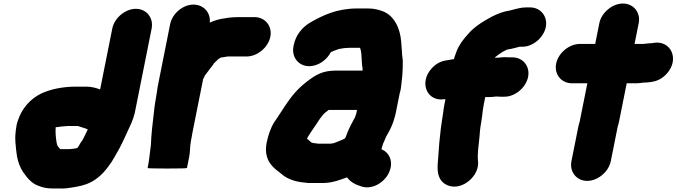

<svg xmlns="http://www.w3.org/2000/svg" viewBox="-20 -829 3834 1088"><path d="M373.8 16H320.8L306.4 -2C304.6 -7.8 301.8 -14.1 301 -20C296.7 -47 293.4 -73.3 295.4 -107C296 -107 296.4 -107.3 296.6 -108C305.6 -108 318.4 -111.2 327.4 -112L351.8 -114C355.9 -114.7 360 -115 364 -115H421C440.8 -107.9 458 -104.3 477.2 -96C476.1 -94 475.4 -92 475 -90C461.1 -64 452.1 -38.4 434.2 -16C430.6 -9.2 425.2 2.3 419.6 7L418 10C413.1 11.3 409.6 12 407.6 12C399 14 383.5 15 373.8 16ZM750 -779C689.6 -779 628.2 -727.5 616.2 -667L547.3 -322C526.1 -330.6 498.8 -338 469.5 -338H409.5C350.8 -338 289.9 -328.4 243.1 -311C163.1 -283.4 97.8 -218.4 74.2 -121C70 -100 69 -84.7 67.2 -66C64.8 -43.3 68.8 0.6 71.6 22L76 55C81.3 87.9 94.6 122.4 110.9 146C132.8 176.6 156.3 208.5 195.5 223C218.7 232.4 242.2 239 276.3 239H318.3C331.5 239.7 344.2 239.3 356.5 238C395.6 232.6 434.5 227.4 468.1 215C519.6 197.4 564.6 156.4 595.6 112C618.8 83 636.8 45.1 656.6 12C666.9 -5.9 677.6 -30.7 687 -50C699.8 -75.3 711 -104.7 724.2 -131C732.8 -150.3 737.5 -165.7 743.5 -188L839.2 -667C851.2 -727.5 810.4 -779 750 -779Z M944.1 -692 876.3 -352C873.2 -336.7 870.6 -320.3 868.5 -303C861.1 -259.3 855.6 -229.5 851.9 -190C844 -125.4 837 -65.4 835 -5L834 0C829 36.3 826.2 74 819.2 109L816.4 123C816 125 852.8 126 926.8 126C1001.5 126 1039 125 1039.4 123L1052.2 59C1058.4 27.9 1055.6 2 1061.8 -29C1064.5 -45.7 1067.5 -62.7 1071 -80L1131.1 -381C1135.2 -388 1138.5 -394.5 1141.3 -402C1141.9 -402 1142.3 -402.3 1142.5 -403C1150.6 -413.7 1156.9 -422 1161.4 -428C1169.5 -441.4 1184.5 -454.9 1193 -471C1201 -477.7 1207.8 -484.5 1215.4 -493C1222.4 -497.7 1227.7 -501 1231.4 -503H1232.4L1246.8 -505L1264.4 -508C1267.1 -508 1269.8 -508.3 1272.6 -509H1377.6C1438.2 -509 1499.8 -560.1 1511.9 -620.5C1523.9 -680.9 1482.7 -732 1422.1 -732H1327.1C1309.1 -732 1293.9 -730.3 1276.5 -729L1259.9 -726C1224.8 -722.2 1196.4 -713.5 1168.9 -701C1174.8 -755.8 1135.2 -803 1076.3 -803C1016 -803 956.1 -752 944.1 -692Z M1731.6 -454C1784.9 -454 1832.7 -490.7 1854.4 -533C1859.6 -535.7 1864.4 -538 1868.8 -540H1869.8C1878.5 -543.3 1888.2 -547 1899 -551C1900.5 -551.7 1902.2 -552 1904.2 -552C1920.4 -555.4 1939.7 -558 1957.4 -558H2019.4C2021.4 -554.7 2022.6 -552.3 2023 -551L2022.8 -550C2031.7 -520.4 2027.6 -478 2034 -446C2034 -443 2035.6 -434 2034.6 -429H1883.6C1808.4 -429 1769.6 -405.3 1719.3 -367C1666.2 -325.6 1632.3 -285.2 1594.5 -228L1582.9 -210C1565.8 -184.5 1551.1 -161 1534.4 -137C1514.5 -105.9 1499.8 -64.3 1491.2 -21C1474.4 63.2 1511.9 110.5 1559.3 144C1563.9 147.3 1566.8 149.7 1567.9 151L1590.3 169C1614.2 185.3 1647.6 198.1 1683.5 203L1700.1 205C1708.5 206.3 1717.3 207.3 1726.5 208H1810.5C1863 208 1906.3 190.2 1946.9 176C1965.1 202.1 1994.1 217.3 2029.5 228C2092.5 247.8 2159.1 201.8 2182.7 152C2214.5 87.3 2184.3 33.4 2141.6 17L2142.2 14C2144.1 4.8 2148.5 -7 2151.2 -16C2161.3 -34.9 2165.4 -54.2 2177.2 -71C2190.1 -92.5 2200.5 -115.7 2208.8 -139L2214.3 -157C2217.8 -167.7 2220.7 -179 2223.1 -191L2245.7 -304C2246.4 -307.3 2247.2 -310 2248.3 -312C2253.2 -331.2 2254.5 -355.6 2256.7 -374L2259.5 -398C2261.8 -429.8 2263.1 -452.5 2262.4 -483C2261.6 -504.6 2257.8 -514.7 2257.8 -535C2256.5 -555.2 2254.7 -572.8 2253.4 -593C2247.6 -667.2 2214.7 -740 2149.7 -765C2125.6 -773.6 2100.5 -781 2066.9 -781H2003.9C1890.6 -781 1809.4 -743.3 1732.4 -698C1693.3 -674 1655.8 -630.2 1644.8 -575L1643 -566C1631 -505.7 1671.7 -454 1731.6 -454ZM2003.1 -206 1999.3 -187C1997.5 -181 1995.7 -175.7 1994.1 -171C1993.6 -168.3 1992.3 -165.3 1990.3 -162C1983.5 -146.8 1972.2 -130 1966.4 -117L1956 -95C1953.2 -87.7 1950 -80 1946.4 -72C1942.8 -63.3 1938 -42 1929.4 -42C1916.8 -34.6 1896.4 -28.4 1882.4 -22C1875.8 -19.9 1869.3 -16 1860.2 -16C1857.4 -15.3 1855 -15 1853 -15H1782C1780 -15 1777.7 -15.3 1775.2 -16L1759.6 -18C1754.1 -18 1742.7 -21.6 1739.2 -26C1734.3 -31.3 1728 -36.7 1720.4 -42L1721 -45C1721.4 -47 1722.1 -49 1723.2 -51C1736.1 -71.6 1747.3 -89.1 1762 -110C1777.5 -131 1789.7 -154.4 1806.7 -174C1816.1 -187.4 1826.6 -193.1 1842.1 -206Z M2499.3 -267H2504.3L2498.5 -238C2495.7 -224 2493.5 -209.7 2491.9 -195C2485.8 -152.1 2478.1 -109.4 2474.4 -67L2469.6 -23C2466.8 20.7 2463.2 62.8 2460 105C2457 158.3 2470 197.7 2508.6 217.5C2568.4 248.1 2636.4 209.7 2666.8 164C2685.3 136 2692.5 107.7 2688.2 79C2685 41.9 2691.9 -4.2 2696.4 -47C2698.9 -71.6 2699.9 -99.5 2705.4 -127L2712.1 -171C2714.4 -193.5 2716.8 -214.6 2721.5 -238L2729.7 -279H2749.7C2763.7 -279 2777.2 -280 2790.3 -282H2793.3C2801.2 -281.3 2808.8 -281 2816.1 -281H2839.1C2899.1 -281 2960.4 -332.7 2972.5 -393C2984.5 -453.3 2943.6 -504 2883.6 -504H2860.6C2857.3 -504 2853.4 -504.3 2848.8 -505C2831.6 -505.9 2812.4 -502 2794.2 -502H2784.2C2785.2 -503.3 2786.9 -505.3 2789.4 -508C2806.1 -520.4 2822.2 -532.5 2841.2 -542C2847.2 -544.2 2852.8 -549 2858.6 -549C2878.4 -551.7 2903.6 -558.6 2923.6 -564H2939.6C2999.3 -564 3060.9 -615.6 3072.9 -675.5C3084.8 -735.4 3043.8 -787 2984.1 -787H2960.1C2946.1 -787 2931 -785 2914.9 -781L2893.9 -776C2886.9 -774 2879.5 -772 2871.7 -770C2830.9 -763.4 2802 -752.1 2767.7 -735C2718.4 -708.5 2666.7 -677.2 2630.6 -634C2605.3 -606.4 2582.3 -575.8 2567.6 -539C2563 -524.1 2555.8 -509.8 2552.6 -494C2549.2 -493.3 2546.1 -493 2543.4 -493C2532.7 -490.4 2527.3 -489.5 2516.4 -488C2480.1 -483.6 2452.6 -470 2426.7 -442C2351.6 -360.6 2401 -250.1 2499.3 -267Z M3376.3 -698 3352.8 -580H3265.8C3205.2 -580 3143.6 -528.9 3131.5 -468.5C3119.5 -408.1 3160.7 -357 3221.3 -357H3308.3L3264.5 -138C3261.2 -128 3258.7 -118.7 3257 -110L3218.2 84C3206.1 144.5 3247 196 3307.4 196C3367.8 196 3429.1 144.5 3441.2 84L3480.4 -112C3483.8 -122.7 3486.5 -132.7 3488.3 -142L3531.3 -357H3579.3C3589.9 -357 3600.7 -357.7 3611.7 -359L3628.1 -361C3640.1 -361 3652.9 -362 3666.7 -364L3678.1 -366C3709.1 -371.3 3736 -386.7 3758.8 -412C3833.2 -495 3780.5 -602.7 3683 -586L3672.6 -584C3662.6 -584 3652.5 -583.3 3642.2 -582L3625.8 -580H3575.8L3599.3 -698C3611.3 -757.7 3569.9 -809 3510 -809C3450.1 -809 3388.3 -757.7 3376.3 -698Z"/></svg>

Font: Smoothie
Style: BlkIt
Weight: 900
Foundry: Cannot Into Space Fonts
Version: Version 0.8